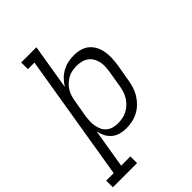

<svg xmlns="http://www.w3.org/2000/svg" viewBox="-313 -854 1179 1179"><g transform="rotate(-45 276.5 -265.0)"><path d="M-47 205V147H18L154 -677H97V-735H229L180 -439Q194 -462 213.5 -482Q233 -502 256.5 -514.5Q280 -527 305.5 -532.5Q331 -538 356 -538Q385 -538 411.5 -530.5Q438 -523 458 -506Q478 -489 490 -465Q502 -441 506.5 -414Q511 -387 509.5 -358.5Q508 -330 504 -302L485 -192Q481 -166 473 -140.5Q465 -115 450.5 -91.5Q436 -68 415.5 -48Q395 -28 371 -15.5Q347 -3 320.5 2.5Q294 8 268 8Q241 8 216 1Q191 -6 172 -22Q153 -38 141.5 -60.5Q130 -83 125 -108L83 147H163V205ZM253 -50Q273 -50 293.5 -54Q314 -58 332.5 -67.5Q351 -77 367 -92Q383 -107 394.5 -125Q406 -143 412 -162.5Q418 -182 422 -202L440 -312Q443 -332 444 -353Q445 -374 440.5 -393.5Q436 -413 426 -430Q416 -447 400 -458.5Q384 -470 364 -475Q344 -480 323 -480Q323 -480 323 -480Q323 -480 323 -480Q304 -480 284.5 -476.5Q265 -473 247.5 -463.5Q230 -454 214.5 -440Q199 -426 188.5 -409Q178 -392 172 -373Q166 -354 163 -335L144 -225Q141 -204 140 -183Q139 -162 142.5 -142Q146 -122 154.5 -104Q163 -86 178 -73.5Q193 -61 212.5 -55.5Q232 -50 253 -50Z"/></g></svg>

Font: Iosevka Curly Slab LtEx
Style: Italic
Weight: 300
Width: 7
Italic angle: -9°
Monospace: yes
Designer: Belleve Invis
Foundry: Belleve Invis
Version: Version 11.1.0; ttfautohint (v1.8.3)